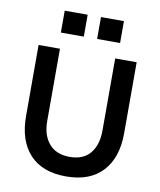

<svg xmlns="http://www.w3.org/2000/svg" viewBox="-84 -803 735 881"><g transform="rotate(10 283.5 -362.0)"><path d="M55.2 -229V-560.1H154.8V-222.2Q154.8 -157.2 188 -118.2Q221.2 -79.1 284.2 -79.1Q348.1 -79.1 380.1 -118.4Q412.1 -157.7 412.1 -224.1V-560.1H512.2V-229Q512.2 -115.2 453.1 -51.5Q394 12.2 283.2 12.2Q172.4 12.2 113.8 -51.3Q55.2 -114.7 55.2 -229ZM146 -633.8V-735.8H252.9V-633.8ZM314.9 -633.8V-735.8H421.9V-633.8Z"/></g></svg>

Font: TASA Explorer Medium
Style: Regular
Weight: 500
Designer: Weizhong Zhang
Foundry: Local Remote
Version: Version 1.000;Glyphs 3.1.2 (3151)